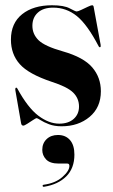

<svg xmlns="http://www.w3.org/2000/svg" viewBox="-20 -470 430 729"><path d="M205 -0.5Q239.5 -0.5 259.8 -18.5Q280 -36.5 280 -65.5Q280 -96.5 257.8 -118.5Q235.5 -140.5 176 -159.5Q88 -189 54.8 -226.8Q21.5 -264.5 21.5 -319.5Q21.5 -382 64 -416Q106.5 -450 177.5 -450Q223 -450 244.8 -438.2Q266.5 -426.5 271 -426.5Q276 -426.5 288.5 -432.5Q301 -438.5 313.2 -444.2Q325.5 -450 329.5 -450Q334.5 -450 335.5 -444.5L362 -300.5Q363.5 -292.5 360.5 -291Q357.5 -289.5 355 -293.5Q311.5 -377 271.8 -409Q232 -441 182 -441Q144.5 -441 123.8 -422.2Q103 -403.5 103 -372Q103 -340.5 126.2 -317.5Q149.5 -294.5 218.5 -275Q297.5 -252.5 330.2 -214.2Q363 -176 363 -123.5Q363 -62 320.2 -26.2Q277.5 9.5 214 9.5Q186.5 9.5 166.2 1.8Q146 -6 134 -13.8Q122 -21.5 119 -21.5Q116.5 -21.5 105.8 -14.5Q95 -7.5 83.8 -0.2Q72.5 7 68.5 7Q61.5 7 60 -2.5L38.5 -126Q37 -135 40.5 -137Q42 -138.5 45.5 -134.5Q85.5 -61 125.5 -30.8Q165.5 -0.5 205 -0.5ZM202.5 151Q170 151 155.2 135.5Q140.5 120 140.5 99Q140.5 74 157 58.2Q173.5 42.5 200 42.5Q229 42.5 245.8 61.8Q262.5 81 262.5 117Q262.5 169 231.5 199.8Q200.5 230.5 148 239Q143 240 142 236.5Q141 232.5 145.5 231.5Q190.5 225.5 217 202Q243.5 178.5 243.5 160Q243.5 151 235.5 151Z"/></svg>

Font: Fraunces 144pt SemiBold
Style: Regular
Weight: 600
Version: Version 1.000;[0bf87f6ff]